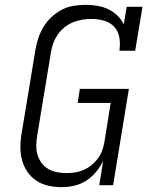

<svg xmlns="http://www.w3.org/2000/svg" viewBox="-20 -763 640 791"><path d="M234 8Q206 8 179 2Q152 -4 130 -18.5Q108 -33 93 -55Q78 -77 71 -103Q64 -129 64 -157Q64 -185 69 -213L126 -558Q130 -582 138 -606Q146 -630 159.5 -652.5Q173 -675 192.5 -693Q212 -711 235 -723Q258 -735 283 -739Q308 -743 333 -743Q357 -743 381 -739Q405 -735 426 -725Q447 -715 463.5 -699Q480 -683 490 -663L502 -735H567L537 -554H472Q476 -581 472 -607Q468 -633 451.5 -651.5Q435 -670 409.5 -677.5Q384 -685 358 -685Q339 -685 319.5 -682Q300 -679 281.5 -671.5Q263 -664 246.5 -651Q230 -638 218.5 -621.5Q207 -605 200 -586.5Q193 -568 190 -548L133 -203Q130 -184 129.5 -164Q129 -144 134.5 -125.5Q140 -107 151 -92Q162 -77 178 -67.5Q194 -58 213 -54Q232 -50 252 -50Q270 -50 288 -52.5Q306 -55 323.5 -62.5Q341 -70 356 -82Q371 -94 382.5 -109Q394 -124 400.5 -141.5Q407 -159 410 -177L436 -339H300L309 -397H511L446 0H389L405 -101Q394 -77 376 -55Q358 -33 335 -18.5Q312 -4 286 2Q260 8 234 8Z"/></svg>

Font: Iosevka Slab LtExObl
Style: Regular
Weight: 300
Width: 7
Italic angle: -9°
Monospace: yes
Designer: Belleve Invis
Foundry: Belleve Invis
Version: Version 11.1.0; ttfautohint (v1.8.3)